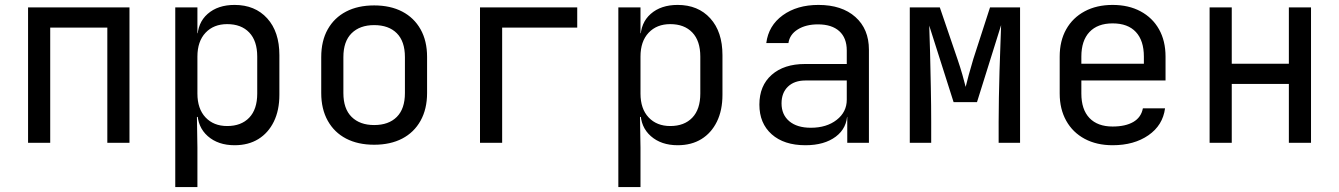

<svg xmlns="http://www.w3.org/2000/svg" viewBox="-20 -580 5440 780"><path d="M94 0V-550H506V0H416V-468H184V0Z M692 180V-550H782V-445H800L782 -424Q782 -487 823.5 -523.5Q865 -560 933 -560Q1016 -560 1065.5 -505.5Q1115 -451 1115 -356V-195Q1115 -132 1092.5 -86Q1070 -40 1029.5 -15Q989 10 933 10Q866 10 824 -27Q782 -64 782 -126L800 -105H780L782 20V180ZM903 -68Q960 -68 992.5 -102Q1025 -136 1025 -200V-350Q1025 -414 992.5 -448Q960 -482 903 -482Q848 -482 815 -447Q782 -412 782 -350V-200Q782 -138 815 -103Q848 -68 903 -68Z M1500 8Q1434 8 1386 -17Q1338 -42 1311.5 -89.5Q1285 -137 1285 -202V-348Q1285 -414 1311.5 -461Q1338 -508 1386 -533Q1434 -558 1500 -558Q1566 -558 1614 -533Q1662 -508 1688.5 -461Q1715 -414 1715 -349V-202Q1715 -137 1688.5 -89.5Q1662 -42 1614 -17Q1566 8 1500 8ZM1500 -72Q1559 -72 1592 -105Q1625 -138 1625 -202V-348Q1625 -412 1592 -445Q1559 -478 1500 -478Q1442 -478 1408.5 -445Q1375 -412 1375 -348V-202Q1375 -138 1408.5 -105Q1442 -72 1500 -72Z M1930 0V-550H2325V-468H2020V0Z M2492 180V-550H2582V-445H2600L2582 -424Q2582 -487 2623.5 -523.5Q2665 -560 2733 -560Q2816 -560 2865.5 -505.5Q2915 -451 2915 -356V-195Q2915 -132 2892.5 -86Q2870 -40 2829.5 -15Q2789 10 2733 10Q2666 10 2624 -27Q2582 -64 2582 -126L2600 -105H2580L2582 20V180ZM2703 -68Q2760 -68 2792.5 -102Q2825 -136 2825 -200V-350Q2825 -414 2792.5 -448Q2760 -482 2703 -482Q2648 -482 2615 -447Q2582 -412 2582 -350V-200Q2582 -138 2615 -103Q2648 -68 2703 -68Z M3252 10Q3165 10 3115 -34.5Q3065 -79 3065 -155Q3065 -232 3115 -276Q3165 -320 3250 -320H3420V-375Q3420 -426 3389.5 -453.5Q3359 -481 3303 -481Q3254 -481 3221 -460.5Q3188 -440 3183 -405H3093Q3102 -476 3160 -518Q3218 -560 3305 -560Q3400 -560 3455 -511Q3510 -462 3510 -378V0H3422V-105H3407L3422 -120Q3422 -60 3375.5 -25Q3329 10 3252 10ZM3274 -61Q3338 -61 3379 -93Q3420 -125 3420 -175V-253H3252Q3207 -253 3181 -228Q3155 -203 3155 -160Q3155 -114 3186.5 -87.5Q3218 -61 3274 -61Z M3676 0V-550H3798L3870 -339Q3881 -307 3890 -275.5Q3899 -244 3903 -227Q3907 -244 3915.5 -275.5Q3924 -307 3934 -340L4002 -550H4124V0H4037V-85Q4037 -130 4038 -183Q4039 -236 4040.5 -290Q4042 -344 4044 -392.5Q4046 -441 4047 -478L3949 -165H3854L3755 -476Q3757 -431 3758.5 -364Q3760 -297 3761.5 -224Q3763 -151 3763 -85V0Z M4500 10Q4435 10 4386.5 -16Q4338 -42 4311.5 -89.5Q4285 -137 4285 -200V-350Q4285 -414 4311.5 -461Q4338 -508 4386.5 -534Q4435 -560 4500 -560Q4565 -560 4613.5 -534Q4662 -508 4688.5 -461Q4715 -414 4715 -350V-253H4373V-200Q4373 -135 4406 -100.5Q4439 -66 4500 -66Q4552 -66 4584 -84.5Q4616 -103 4623 -140H4713Q4704 -71 4645.5 -30.5Q4587 10 4500 10ZM4627 -313V-350Q4627 -415 4594.5 -450Q4562 -485 4500 -485Q4439 -485 4406 -450Q4373 -415 4373 -350V-321H4634Z M4894 0V-550H4984V-321H5216V-550H5306V0H5216V-239H4984V0Z"/></svg>

Font: JetBrains Mono Zero
Style: Regular-Zero
Weight: 400
Designer: Philipp Nurullin, Konstantin Bulenkov
Foundry: JetBrains
Version: Version 2.211